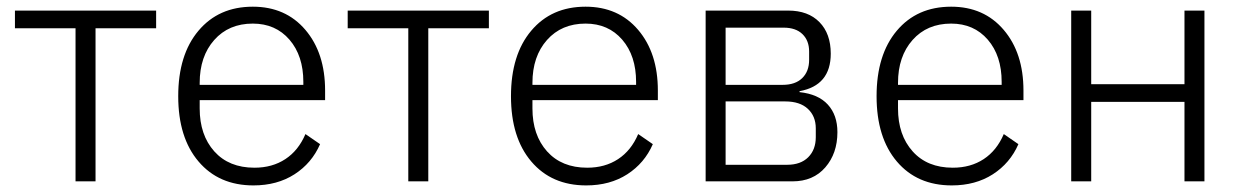

<svg xmlns="http://www.w3.org/2000/svg" viewBox="-20 -545 3731 577"><path d="M207 0V-460H24.9V-513.2H449.2V-460H267.1V0Z M741.7 12.2Q637.7 12.2 576.7 -59.6Q515.6 -131.3 515.6 -255.9Q515.6 -380.4 576.4 -452.6Q637.2 -524.9 739.7 -524.9Q838.4 -524.9 897.7 -455.3Q957 -385.7 957 -272.9V-244.1H580.1V-219.2Q580.1 -139.2 624 -90.1Q668 -41 744.6 -41Q798.3 -41 837.6 -66.9Q877 -92.8 897.9 -142.1L941.9 -111.8Q917 -54.7 865 -21.2Q813 12.2 741.7 12.2ZM580.1 -290H891.6V-298.8Q891.6 -377.4 849.9 -425.8Q808.1 -474.1 739.7 -474.1Q667.5 -474.1 623.8 -424.8Q580.1 -375.5 580.1 -295.9Z M1207 0V-460H1024.9V-513.2H1449.2V-460H1267.1V0Z M1741.7 12.2Q1637.7 12.2 1576.7 -59.6Q1515.6 -131.3 1515.6 -255.9Q1515.6 -380.4 1576.4 -452.6Q1637.2 -524.9 1739.7 -524.9Q1838.4 -524.9 1897.7 -455.3Q1957 -385.7 1957 -272.9V-244.1H1580.1V-219.2Q1580.1 -139.2 1624 -90.1Q1668 -41 1744.6 -41Q1798.3 -41 1837.6 -66.9Q1877 -92.8 1897.9 -142.1L1941.9 -111.8Q1917 -54.7 1865 -21.2Q1813 12.2 1741.7 12.2ZM1580.1 -290H1891.6V-298.8Q1891.6 -377.4 1849.9 -425.8Q1808.1 -474.1 1739.7 -474.1Q1667.5 -474.1 1623.8 -424.8Q1580.1 -375.5 1580.1 -295.9Z M2100.6 0V-513.2H2348.6Q2408.7 -513.2 2442.6 -478.5Q2476.6 -443.8 2476.6 -383.8Q2476.6 -288.1 2382.8 -271V-268.1Q2439 -262.2 2467.8 -230.7Q2496.6 -199.2 2496.6 -147.9Q2496.6 -84 2460.2 -42Q2423.8 0 2361.8 0ZM2160.6 -290H2332Q2370.1 -290 2390.9 -310.3Q2411.6 -330.6 2411.6 -365.2V-390.1Q2411.6 -422.9 2391.6 -442.4Q2371.6 -461.9 2335 -461.9H2160.6ZM2160.6 -49.8H2345.7Q2386.2 -49.8 2408.9 -72.5Q2431.6 -95.2 2431.6 -132.8V-159.2Q2431.6 -195.8 2407.7 -218Q2383.8 -240.2 2339.8 -240.2H2160.6Z M2840.3 12.2Q2736.3 12.2 2675.3 -59.6Q2614.3 -131.3 2614.3 -255.9Q2614.3 -380.4 2675 -452.6Q2735.8 -524.9 2838.4 -524.9Q2937 -524.9 2996.3 -455.3Q3055.7 -385.7 3055.7 -272.9V-244.1H2678.7V-219.2Q2678.7 -139.2 2722.7 -90.1Q2766.6 -41 2843.3 -41Q2897 -41 2936.3 -66.9Q2975.6 -92.8 2996.6 -142.1L3040.5 -111.8Q3015.6 -54.7 2963.6 -21.2Q2911.6 12.2 2840.3 12.2ZM2678.7 -290H2990.2V-298.8Q2990.2 -377.4 2948.5 -425.8Q2906.7 -474.1 2838.4 -474.1Q2766.1 -474.1 2722.4 -424.8Q2678.7 -375.5 2678.7 -295.9Z M3199.2 0V-513.2H3259.3V-292H3539.6V-513.2H3599.6V0H3539.6V-238.8H3259.3V0Z"/></svg>

Font: Anuphan Light
Style: Regular
Weight: 300
Designer: Mike Abbink, Paul van der Laan, Pieter van Rosmalen, Mint Tantisuwanna
Foundry: Bold Monday; Cadson Demak
Version: Version 3.002;hotconv 1.0.109;makeotfexe 2.5.65596